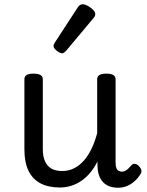

<svg xmlns="http://www.w3.org/2000/svg" viewBox="-20 -859 686 897"><path d="M260 17Q207 17 170 -2Q133 -21 113.5 -60.5Q94 -100 94 -161V-489Q94 -502 104.5 -508.5Q115 -515 136 -515Q158 -515 169 -508.5Q180 -502 180 -489V-163Q180 -129 190 -106Q200 -83 220 -71.5Q240 -60 271 -60Q301 -60 326.5 -73Q352 -86 372.5 -109.5Q393 -133 408.5 -166Q424 -199 434 -237V-489Q434 -502 444.5 -508.5Q455 -515 477 -515Q498 -515 509 -508.5Q520 -502 520 -489V-99Q520 -84 523.5 -74.5Q527 -65 534 -61Q541 -57 550 -57Q558 -57 565.5 -61Q573 -65 580.5 -72.5Q588 -80 595 -88Q602 -95 611.5 -93.5Q621 -92 630 -82Q637 -75 640 -65.5Q643 -56 637 -47Q626 -28 610 -13.5Q594 1 574.5 9.5Q555 18 533 18Q509 18 491.5 11.5Q474 5 462 -7.5Q450 -20 443.5 -37.5Q437 -55 436 -76L435 -104Q420 -74 400.5 -51Q381 -28 358.5 -13Q336 2 311 9.5Q286 17 260 17ZM271 -610Q260 -610 245 -622Q230 -634 230 -644Q230 -647 231 -650Q232 -653 236 -660L343 -824Q348 -832 353.5 -835.5Q359 -839 367 -839Q377 -839 390.5 -831.5Q404 -824 414.5 -813.5Q425 -803 425 -794Q425 -787 422.5 -782.5Q420 -778 413 -770L290 -623Q278 -610 271 -610Z"/></svg>

Font: Playwrite IT Trad
Style: Regular
Weight: 400
Designer: Veronika Burian, José Scaglione
Foundry: TypeTogether
Version: Version 1.002